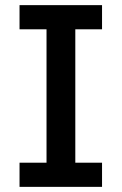

<svg xmlns="http://www.w3.org/2000/svg" viewBox="-20 -727 473 747"><path d="M273 0H161V-707H273ZM56 -613V-707H377V-613ZM56 0V-94H377V0Z"/></svg>

Font: Asta Sans SemiBold
Style: Regular
Weight: 600
Designer: 42dot
Version: Version 1.000